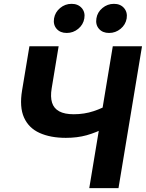

<svg xmlns="http://www.w3.org/2000/svg" viewBox="-20 -965 748 985"><path d="M317.9 -257.8Q238.8 -257.8 183.1 -283Q127.4 -308.1 103.3 -361.8Q79.1 -415.5 93.3 -501.5L130.9 -727.5H280.8L245.1 -511.7Q237.8 -467.8 247.1 -438.2Q256.3 -408.7 283.9 -393.8Q311.5 -378.9 358.4 -378.9Q412.6 -378.9 460.4 -394.8Q508.3 -410.6 544.9 -434.1L524.9 -311.5Q472.7 -284.7 424.6 -271.2Q376.5 -257.8 317.9 -257.8ZM438 0 558.6 -727.5H708.5L587.9 0ZM539.6 -795.9Q506.3 -795.9 487.8 -817.1Q469.2 -838.4 474.6 -870.6Q479.5 -902.3 505.4 -923.8Q531.2 -945.3 564.5 -945.3Q597.7 -945.3 616.2 -923.8Q634.8 -902.3 629.9 -870.6Q624.5 -838.4 598.6 -817.1Q572.8 -795.9 539.6 -795.9ZM322.3 -795.9Q289.1 -795.9 270.5 -817.1Q252 -838.4 257.3 -870.6Q262.7 -902.3 288.3 -923.8Q314 -945.3 347.2 -945.3Q380.4 -945.3 399.2 -923.8Q418 -902.3 412.6 -870.6Q407.2 -838.4 381.3 -817.1Q355.5 -795.9 322.3 -795.9Z"/></svg>

Font: Inter 28pt
Style: Bold Italic
Weight: 700
Italic angle: -9.3988°
Designer: Rasmus Andersson
Foundry: rsms
Version: Version 4.001;git-66647c0bb